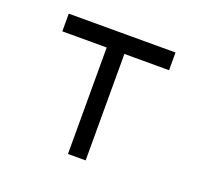

<svg xmlns="http://www.w3.org/2000/svg" viewBox="-84 -574 660 622"><g transform="rotate(20 246.0 -263.0)"><path d="M54 -477H422V-416H268V-49H207V-416H54Z"/></g></svg>

Font: IBM 3270 Semi-Condensed
Style: Condensed
Weight: 400
Monospace: yes
Version: Version 2.3.1